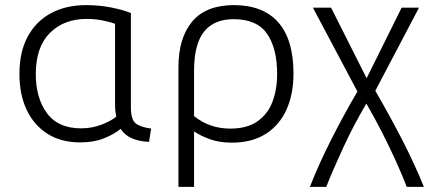

<svg xmlns="http://www.w3.org/2000/svg" viewBox="-20 -546 1695 751"><path d="M294 11Q219 11 166 -22.5Q113 -56 84.5 -116Q56 -176 56 -257Q56 -344 89 -404Q122 -464 180.5 -495Q239 -526 317 -526Q369 -526 416 -516.5Q463 -507 492 -495V-127Q492 -79 510 -64Q528 -49 571 -43L563 9Q481 5 452 -42Q425 -20 385.5 -4.5Q346 11 294 11ZM297 -44Q340 -44 377.5 -58.5Q415 -73 435 -90Q430 -111 430 -136V-453Q415 -459 384 -465.5Q353 -472 319 -472Q230 -472 175 -417Q120 -362 120 -256Q120 -163 163.5 -103.5Q207 -44 297 -44Z M678 185V-283Q678 -398 732 -462Q786 -526 895 -526Q1009 -526 1068.5 -458.5Q1128 -391 1128 -258Q1128 -178 1100.5 -117Q1073 -56 1019 -22Q965 12 887 12Q838 12 801 -1.5Q764 -15 739 -32V185ZM881 -43Q946 -43 986.5 -71Q1027 -99 1045.5 -147.5Q1064 -196 1064 -257Q1064 -357 1024.5 -414Q985 -471 894 -471Q817 -471 778 -422Q739 -373 739 -269V-92Q799 -43 881 -43Z M1192 185Q1227 96 1275 1Q1323 -94 1378 -188L1204 -516H1275L1414 -240L1551 -516H1619L1448 -191Q1507 -89 1554.5 3.5Q1602 96 1638 185H1571Q1555 143 1530.5 88.5Q1506 34 1476 -25Q1446 -84 1413 -141Q1363 -56 1322.5 31.5Q1282 119 1256 185Z"/></svg>

Font: Ubuntu Sans Light
Style: Regular
Weight: 300
Designer: Dalton Maag Ltd
Foundry: Dalton Maag Ltd
Version: Version 1.006; ttfautohint (v1.8.4.7-5d5b)